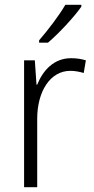

<svg xmlns="http://www.w3.org/2000/svg" viewBox="-20 -785 393 805"><path d="M321 -757V-765H254C228 -720 182 -660 144 -616V-606H181C227 -645 291 -714 321 -757ZM278 -541C206 -541 160 -490 136 -430H133L126 -532H81V0H136V-287C136 -401 190 -488 275 -488C295 -488 314 -484 331 -479L340 -532C321 -538 300 -541 278 -541Z"/></svg>

Font: Noto Sans Gujarati SemiCondensed Light
Style: Regular
Weight: 300
Width: 4
Designer: Jelle Bosma - Monotype Design Team, Universal Thirst
Foundry: Monotype Imaging Inc.
Version: Version 2.106